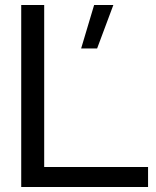

<svg xmlns="http://www.w3.org/2000/svg" viewBox="-20 -749 626 769"><path d="M305 -555 357 -729H434L369 -555ZM65 0V-729H157V-57L132 -80H573V0Z"/></svg>

Font: Mona Sans Expanded
Style: Regular
Weight: 400
Width: 7
Designer: Deni Anggara
Foundry: GitHub
Version: Version 2.000